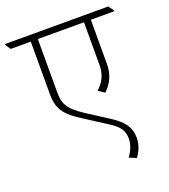

<svg xmlns="http://www.w3.org/2000/svg" viewBox="-167 -723 854 970"><g transform="rotate(-20 260.0 -237.5)"><path d="M365 -218C402 -254 422 -295 422 -353V-589H547V-595L527 -622H-27V-616L-9 -589H99V-302C99 -217 141 -181 206 -139L326 -62C379 -29 397 -3 397 41C397 70 385 102 363 131L402 147C424 117 436 84 436 50C436 -5 410 -42 350 -81L229 -159C148 -212 137 -245 137 -304V-589H385V-360C385 -307 366 -272 331 -240Z"/></g></svg>

Font: Noto Serif Devanagari ExtraLight
Style: Regular
Weight: 200
Designer: Universal Thirst, Indian Type Foundry and the Monotype Design Team
Foundry: Monotype Imaging Inc.
Version: Version 2.004